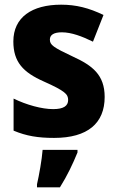

<svg xmlns="http://www.w3.org/2000/svg" viewBox="-20 -579 500 820"><path d="M427 -165C427 -259 375 -299 292 -337C207 -377 193 -387 193 -410C193 -430 210 -441 244 -441C285 -441 330 -424 377 -401L422 -515C360 -545 305 -559 241 -559C116 -559 37 -505 37 -402C37 -314 79 -270 167 -231C259 -190 271 -176 271 -152C271 -127 252 -113 207 -113C159 -113 93 -131 38 -158V-21C93 2 143 10 211 10C355 10 427 -53 427 -165ZM311 72V61H162C159 102 147 169 138 208V221H236C268 170 291 121 311 72Z"/></svg>

Font: Noto Sans Gurmukhi UI SemiCondensed ExtraBold
Style: Regular
Weight: 800
Width: 4
Designer: Jelle Bosma - Monotype Design Team
Foundry: Monotype Imaging Inc.
Version: Version 2.004